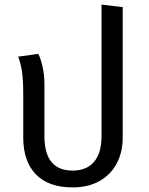

<svg xmlns="http://www.w3.org/2000/svg" viewBox="-20 -801 646 834"><path d="M513 -770V-203Q513 -140 487 -91Q461 -42 412 -14.5Q363 13 295 13Q191 13 136 -43.5Q81 -100 81 -203V-392Q81 -454 75.5 -490.5Q70 -527 59 -555L146 -567Q156 -550 164.5 -512.5Q173 -475 173 -437V-209Q173 -135 203.5 -97.5Q234 -60 295 -60Q356 -60 388.5 -98Q421 -136 421 -209V-781Z"/></svg>

Font: FiraGOUPP
Style: Medium
Weight: 400
Designer: bBox Type
Foundry: bBox Type GmbH
Version: Version 1.001